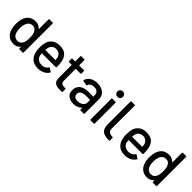

<svg xmlns="http://www.w3.org/2000/svg" viewBox="249 -1934 3170 3170"><g transform="rotate(45 1834.0 -349.5)"><path d="M396 -700H472Q482 -700 482 -690V-10Q482 0 472 0H396Q386 0 386 -10V-43Q386 -45 384.5 -46Q383 -47 381 -45Q359 -20 329 -6Q299 8 264 8Q192 8 144.5 -27.5Q97 -63 75 -128Q56 -181 56 -256Q56 -326 72 -377Q93 -443 141 -480Q189 -517 264 -517Q298 -517 328.5 -503.5Q359 -490 381 -465Q383 -463 384.5 -464Q386 -465 386 -467V-690Q386 -700 396 -700ZM384 -255Q384 -339 359 -383Q330 -434 274 -434Q214 -434 185 -386Q153 -336 153 -254Q153 -177 178 -130Q207 -75 273 -75Q331 -75 361 -129Q384 -171 384 -255Z M1038 -226Q1038 -216 1028 -216H709Q705 -216 705 -212Q705 -178 711 -160Q722 -120 755.5 -97.5Q789 -75 840 -75Q914 -75 954 -136Q959 -146 967 -139L1024 -101Q1031 -95 1027 -88Q999 -43 947.5 -17Q896 9 831 9Q758 9 708 -23Q658 -55 633 -114Q609 -173 609 -257Q609 -330 620 -368Q638 -437 692 -477Q746 -517 823 -517Q924 -517 974 -466.5Q1024 -416 1035 -318Q1039 -277 1038 -226ZM714 -355Q707 -333 705 -299Q705 -295 709 -295H938Q942 -295 942 -299Q940 -332 936 -348Q926 -387 896.5 -410.5Q867 -434 823 -434Q780 -434 752 -412.5Q724 -391 714 -355Z M1392 -430H1284Q1280 -430 1280 -426V-161Q1280 -119 1299 -100.5Q1318 -82 1358 -82H1387Q1397 -82 1397 -72V-10Q1397 0 1387 0Q1355 2 1341 2Q1265 2 1226.5 -25.5Q1188 -53 1188 -127V-426Q1188 -430 1184 -430H1123Q1113 -430 1113 -440V-499Q1113 -509 1123 -509H1184Q1188 -509 1188 -513V-631Q1188 -641 1198 -641H1270Q1280 -641 1280 -631V-513Q1280 -509 1284 -509H1392Q1402 -509 1402 -499V-440Q1402 -430 1392 -430Z M1907 -348V-10Q1907 0 1897 0H1821Q1811 0 1811 -10V-46Q1811 -51 1806 -48Q1780 -21 1742.5 -6.5Q1705 8 1659 8Q1585 8 1536.5 -29.5Q1488 -67 1488 -143Q1488 -221 1542.5 -265.5Q1597 -310 1695 -310H1807Q1811 -310 1811 -314V-341Q1811 -385 1785.5 -409.5Q1760 -434 1708 -434Q1666 -434 1639.5 -417.5Q1613 -401 1607 -373Q1604 -363 1595 -364L1514 -375Q1504 -377 1505 -383Q1513 -442 1568 -479.5Q1623 -517 1706 -517Q1767 -517 1812.5 -495.5Q1858 -474 1882.5 -435.5Q1907 -397 1907 -348ZM1811 -172V-231Q1811 -235 1807 -235H1713Q1654 -235 1619 -212Q1584 -189 1584 -148Q1584 -111 1610.5 -92Q1637 -73 1680 -73Q1733 -73 1772 -101Q1811 -129 1811 -172Z M2031 -653Q2031 -681 2049 -699Q2067 -717 2095 -717Q2123 -717 2141 -699Q2159 -681 2159 -653Q2159 -625 2141 -607Q2123 -589 2095 -589Q2067 -589 2049 -607Q2031 -625 2031 -653ZM2045 -11V-499Q2045 -509 2055 -509H2131Q2141 -509 2141 -499V-11Q2141 -1 2131 -1H2055Q2045 -1 2045 -11Z M2506 18Q2431 19 2386.5 1Q2342 -17 2322 -56Q2302 -95 2302 -161V-688Q2302 -698 2312 -698H2389Q2399 -698 2399 -688L2398 -160Q2398 -110 2423.5 -87Q2449 -64 2506 -64Q2516 -64 2516 -54V8Q2516 18 2506 18Z M3064 -226Q3064 -216 3054 -216H2735Q2731 -216 2731 -212Q2731 -178 2737 -160Q2748 -120 2781.5 -97.5Q2815 -75 2866 -75Q2940 -75 2980 -136Q2985 -146 2993 -139L3050 -101Q3057 -95 3053 -88Q3025 -43 2973.5 -17Q2922 9 2857 9Q2784 9 2734 -23Q2684 -55 2659 -114Q2635 -173 2635 -257Q2635 -330 2646 -368Q2664 -437 2718 -477Q2772 -517 2849 -517Q2950 -517 3000 -466.5Q3050 -416 3061 -318Q3065 -277 3064 -226ZM2740 -355Q2733 -333 2731 -299Q2731 -295 2735 -295H2964Q2968 -295 2968 -299Q2966 -332 2962 -348Q2952 -387 2922.5 -410.5Q2893 -434 2849 -434Q2806 -434 2778 -412.5Q2750 -391 2740 -355Z M3511 -700H3587Q3597 -700 3597 -690V-10Q3597 0 3587 0H3511Q3501 0 3501 -10V-43Q3501 -45 3499.5 -46Q3498 -47 3496 -45Q3474 -20 3444 -6Q3414 8 3379 8Q3307 8 3259.5 -27.5Q3212 -63 3190 -128Q3171 -181 3171 -256Q3171 -326 3187 -377Q3208 -443 3256 -480Q3304 -517 3379 -517Q3413 -517 3443.5 -503.5Q3474 -490 3496 -465Q3498 -463 3499.5 -464Q3501 -465 3501 -467V-690Q3501 -700 3511 -700ZM3499 -255Q3499 -339 3474 -383Q3445 -434 3389 -434Q3329 -434 3300 -386Q3268 -336 3268 -254Q3268 -177 3293 -130Q3322 -75 3388 -75Q3446 -75 3476 -129Q3499 -171 3499 -255Z"/></g></svg>

Font: Amber EN Medium
Style: Regular
Weight: 500
Designer: Jeremy Tribby
Foundry: Tribby Type Co.
Version: Version 1.403 November 24, 2021